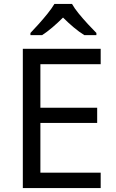

<svg xmlns="http://www.w3.org/2000/svg" viewBox="-20 -964 596 984"><path d="M496 0H97V-714H496V-635H187V-412H478V-334H187V-79H496ZM349 -944Q361 -922 383.5 -894.5Q406 -867 430.5 -840.5Q455 -814 474 -795V-784H412Q386 -800 358 -823.5Q330 -847 303 -874Q276 -847 249 -824Q222 -801 196 -784H136V-795Q155 -815 178.5 -841Q202 -867 224 -894.5Q246 -922 259 -944Z"/></svg>

Font: Noto Sans Elymaic
Style: Regular
Weight: 400
Designer: Morgane Pierson
Foundry: Google LLC
Version: Version 1.002; ttfautohint (v1.8.4.7-5d5b)